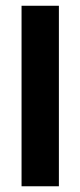

<svg xmlns="http://www.w3.org/2000/svg" viewBox="-20 -650 280 670"><path d="M55.2 0V-629.9H185.5V0Z"/></svg>

Font: Open Sans Condensed
Style: Bold
Weight: 700
Width: 3
Designer: Monotype Design Team
Foundry: Monotype Imaging Inc.
Version: Version 3.003; ttfautohint (v1.8.4)